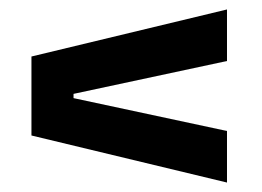

<svg xmlns="http://www.w3.org/2000/svg" viewBox="-20 -512 554 406"><path d="M460 -383 135.5 -313.5V-304.5L460 -235V-126L46.5 -225.5V-392.5L460 -492Z"/></svg>

Font: Anek Devanagari Medium SemiBold
Style: Regular
Weight: 600
Version: Version 1.003